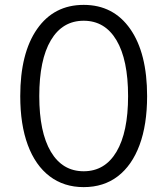

<svg xmlns="http://www.w3.org/2000/svg" viewBox="-20 -751 686 787"><path d="M323 16Q242 16 183.5 -28.5Q125 -73 94 -156.5Q63 -240 63 -357Q63 -533 132 -632Q201 -731 323 -731Q445 -731 514 -632Q583 -533 583 -357Q583 -240 552 -156.5Q521 -73 463 -28.5Q405 16 323 16ZM323 -49Q410 -49 457.5 -129Q505 -209 505 -357Q505 -506 457.5 -586Q410 -666 323 -666Q236 -666 188.5 -586Q141 -506 141 -357Q141 -209 188.5 -129Q236 -49 323 -49Z"/></svg>

Font: Wix Madefor Display
Style: Regular
Weight: 400
Designer: Dalton Maag Ltd
Foundry: Dalton Maag Ltd
Version: Version 3.100